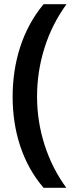

<svg xmlns="http://www.w3.org/2000/svg" viewBox="-20 -734 366 912"><path d="M40 -274C40 -113 86 41 187 158H295C204 34 156 -120 156 -275C156 -433 204 -589 296 -714H187C86 -593 40 -437 40 -274Z"/></svg>

Font: Noto Sans Thaana SemiBold
Style: Regular
Weight: 600
Designer: David Williams
Foundry: Google Inc.
Version: Version 3.001